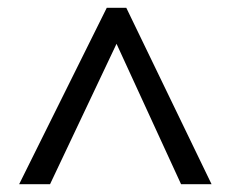

<svg xmlns="http://www.w3.org/2000/svg" viewBox="-20 -739 591 491"><path d="M253 -719 29 -268H108L278 -627L443 -268H521L303 -719Z"/></svg>

Font: Noto Sans Devanagari UI
Style: Regular
Weight: 400
Designer: Jelle Bosma - Monotype Design Team
Foundry: Monotype Imaging Inc.
Version: Version 2.003